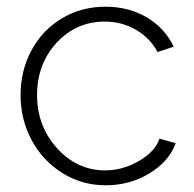

<svg xmlns="http://www.w3.org/2000/svg" viewBox="-20 -549 585 579"><path d="M298.8 9.8Q227.5 9.8 168.2 -27.1Q108.9 -64 75.4 -126.5Q42 -189 42 -262.2Q42 -335.4 74.5 -396.5Q106.9 -457.5 166 -493.2Q225.1 -528.8 297.9 -528.8Q368.2 -528.8 422.4 -496.8Q476.6 -464.8 503.9 -408.2L455.1 -392.1Q432.1 -435.1 389.4 -459.5Q346.7 -483.9 295.9 -483.9Q210 -483.9 150.9 -420.2Q91.8 -356.4 91.8 -262.2Q91.8 -168.5 152.3 -101.8Q212.9 -35.2 296.9 -35.2Q350.6 -35.2 399.7 -64Q448.7 -92.8 460.9 -130.9L509.8 -117.2Q489.7 -62 430.4 -26.1Q371.1 9.8 298.8 9.8Z"/></svg>

Font: Rawline Light
Style: Regular
Weight: 300
Designer: Matt McInerney, Pablo Impallari, Rodrigo Fuenzalida
Foundry: Matt McInerney, Pablo Impallari, Rodrigo Fuenzalida
Version: Version 4.020;PS 004.020;hotconv 1.0.88;makeotf.lib2.5.64775